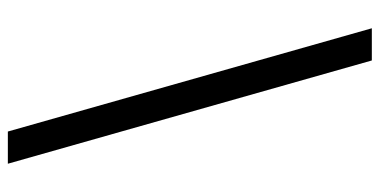

<svg xmlns="http://www.w3.org/2000/svg" viewBox="-259 -573 967 489"><g transform="rotate(-90 224.5 -328.5)"><path d="M52 -792H134L397 135H315Z"/></g></svg>

Font: lmalayalam05
Style: Book
Weight: 400
Designer: Jelle Bosma - Monotype Design Team
Foundry: Monotype Imaging Inc.
Version: Version 2.003